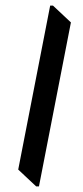

<svg xmlns="http://www.w3.org/2000/svg" viewBox="-20 -650 296 685"><path d="M119 15H109L45 -45L159 -630H169L233 -570Z"/></svg>

Font: Tiro Devanagari Marathi
Style: Italic
Weight: 400
Italic angle: -11°
Designer: Devanagari: John Hudson & Fiona Ross, assisted by Paul Hanslow. Latin: John Hudson with Paul Hanslow, assisted by Kaja S
Foundry: Tiro Typeworks Ltd.
Version: Version 1.52